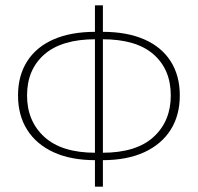

<svg xmlns="http://www.w3.org/2000/svg" viewBox="-20 -692 746 724"><path d="M340 -88Q247 -88 182 -118Q117 -148 82.5 -202.5Q48 -257 48 -332Q48 -407 82.5 -461Q117 -515 182 -543.5Q247 -572 340 -572H366Q459 -572 524 -543.5Q589 -515 623.5 -461Q658 -407 658 -332Q658 -257 623.5 -202.5Q589 -148 524 -118Q459 -88 366 -88ZM340 -116H366Q494 -116 559 -175.5Q624 -235 624 -332Q624 -430 559 -487Q494 -544 366 -544H340Q213 -544 147.5 -487Q82 -430 82 -332Q82 -235 147.5 -175.5Q213 -116 340 -116ZM338 12V-672H368V12Z"/></svg>

Font: SourceSans3VF
Style: Regular
Weight: 200
Designer: Paul D. Hunt
Foundry: Adobe
Version: Version 3.052;hotconv 1.1.0;makeotfexe 2.6.0